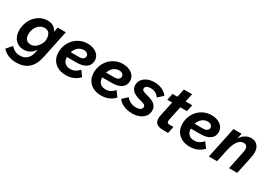

<svg xmlns="http://www.w3.org/2000/svg" viewBox="6 -1553 3757 2681"><g transform="rotate(30 1884.5 -213.0)"><path d="M-8.6 117.3 67.6 29.7Q99.4 65.8 135.6 82.8Q171.9 99.8 216.7 99.8Q281.1 99.8 323.4 62.3Q365.7 24.9 380.9 -46.2L415.8 -210.5Q419.5 -228.8 421.7 -250.3Q423.9 -271.9 423.9 -286Q423.9 -346.6 398.3 -377.8Q372.8 -409 324.6 -409Q281.2 -409 245.8 -383.1Q210.4 -357.2 190 -314.2Q169.6 -271.2 169.6 -220.5Q169.6 -166.9 195.6 -137.6Q221.7 -108.3 269.7 -108.3Q318.1 -108.3 359.3 -146.5Q400.5 -184.7 424.5 -258.1L448.7 -210.5Q408.9 -104.5 353.7 -51.2Q298.5 2.2 219.1 2.2Q163.4 2.2 120.9 -23Q78.4 -48.1 54.7 -94.9Q31 -141.8 31 -205.1Q31 -270.7 52.4 -327.8Q73.7 -384.9 112.4 -427.9Q151.1 -470.9 202.2 -495.2Q253.4 -519.5 311.9 -519.5Q385.6 -519.5 427.7 -478.5Q469.7 -437.4 473.3 -364.6L449 -364.3L478.5 -503.5H608.9L512.5 -44.8Q485.2 83 412.1 146.5Q339 210 216.7 210Q145.8 210 89.6 186.9Q33.4 163.8 -8.6 117.3Z M744.9 -212V-296.7H938.5Q981.1 -296.7 1004.5 -312.7Q1028 -328.7 1028 -357Q1028 -383.1 1007.4 -399.3Q986.8 -415.4 954.8 -415.4Q908.2 -415.4 872.2 -389.7Q836.3 -363.9 815.7 -318Q795 -272.1 795 -212.3Q795 -154.9 827.4 -122.2Q859.7 -89.4 917.1 -89.4Q997.8 -89.4 1057.4 -159.2L1119.9 -73.6Q1035.4 16 903.2 16Q830.1 16 775 -12.6Q719.8 -41.1 689.4 -92.5Q659 -143.8 659 -212.6Q659 -277.3 681.7 -333.4Q704.3 -389.4 744.8 -431.3Q785.2 -473.2 839 -496.3Q892.8 -519.5 955.1 -519.5Q1015.6 -519.5 1060.9 -499.2Q1106.2 -479 1132 -443.4Q1157.7 -407.8 1157.7 -360.2Q1157.7 -290.4 1103 -251.2Q1048.3 -212 950.6 -212Z M1313.9 -212V-296.7H1507.5Q1550.1 -296.7 1573.5 -312.7Q1597 -328.7 1597 -357Q1597 -383.1 1576.4 -399.3Q1555.8 -415.4 1523.8 -415.4Q1477.2 -415.4 1441.2 -389.7Q1405.3 -363.9 1384.7 -318Q1364 -272.1 1364 -212.3Q1364 -154.9 1396.4 -122.2Q1428.7 -89.4 1486.1 -89.4Q1566.8 -89.4 1626.4 -159.2L1688.9 -73.6Q1604.4 16 1472.2 16Q1399.1 16 1344 -12.6Q1288.8 -41.1 1258.4 -92.5Q1228 -143.8 1228 -212.6Q1228 -277.3 1250.7 -333.4Q1273.3 -389.4 1313.8 -431.3Q1354.2 -473.2 1408 -496.3Q1461.8 -519.5 1524.1 -519.5Q1584.6 -519.5 1629.9 -499.2Q1675.2 -479 1701 -443.4Q1726.7 -407.8 1726.7 -360.2Q1726.7 -290.4 1672 -251.2Q1617.3 -212 1519.6 -212Z M1743.7 -84.2 1823.5 -158.7Q1845.3 -126.3 1887.2 -104.9Q1929 -83.5 1981.5 -83.5Q2003.3 -83.5 2024.6 -89.6Q2045.8 -95.7 2060.1 -109.1Q2074.3 -122.6 2074.3 -143.6Q2074.3 -164.9 2053.1 -177.9Q2031.9 -191 1982.1 -202.5Q1897.4 -222.1 1856.7 -259.8Q1816 -297.6 1816 -352.4Q1816 -401.2 1844.3 -439.1Q1872.7 -477 1921.9 -498.2Q1971 -519.5 2033.8 -519.5Q2100.8 -519.5 2156.6 -493.8Q2212.3 -468.2 2245.1 -423L2163 -350.3Q2142.8 -382.3 2108 -401.5Q2073.2 -420.6 2029.2 -420.6Q1989 -420.6 1965.3 -406.3Q1941.7 -392 1941.7 -365.5Q1941.7 -347.5 1960.6 -335Q1979.6 -322.5 2030.3 -310.5Q2119 -289.5 2160.3 -253.3Q2201.6 -217.1 2201.6 -159Q2201.6 -103.9 2170.3 -64.5Q2139 -25.1 2087.7 -4.5Q2036.4 16 1974.8 16Q1930.4 16 1886.2 5.2Q1842 -5.5 1805 -27.7Q1768 -50 1743.7 -84.2Z M2338.2 -174.1 2436.7 -636H2568.7L2471.4 -179.1Q2469.4 -167.7 2468.2 -159.7Q2467 -151.7 2467 -144.7Q2467 -125.6 2477 -117.7Q2487 -109.8 2511.6 -109.8H2571.5L2548.5 0H2470.7Q2397.2 0 2363.4 -26.9Q2329.6 -53.8 2329.6 -110Q2329.6 -123.3 2331.9 -139.2Q2334.2 -155.2 2338.2 -174.1ZM2307.2 -395.9 2330.2 -503.5H2647.1L2624.2 -395.9Z M2742.9 -212V-296.7H2936.5Q2979.1 -296.7 3002.5 -312.7Q3026 -328.7 3026 -357Q3026 -383.1 3005.4 -399.3Q2984.8 -415.4 2952.8 -415.4Q2906.2 -415.4 2870.2 -389.7Q2834.3 -363.9 2813.7 -318Q2793 -272.1 2793 -212.3Q2793 -154.9 2825.4 -122.2Q2857.7 -89.4 2915.1 -89.4Q2995.8 -89.4 3055.4 -159.2L3117.9 -73.6Q3033.4 16 2901.2 16Q2828.1 16 2773 -12.6Q2717.8 -41.1 2687.4 -92.5Q2657 -143.8 2657 -212.6Q2657 -277.3 2679.7 -333.4Q2702.3 -389.4 2742.8 -431.3Q2783.2 -473.2 2837 -496.3Q2890.8 -519.5 2953.1 -519.5Q3013.6 -519.5 3058.9 -499.2Q3104.2 -479 3130 -443.4Q3155.7 -407.8 3155.7 -360.2Q3155.7 -290.4 3101 -251.2Q3046.3 -212 2948.6 -212Z M3205.7 0 3312.2 -503.5H3443.2L3409.9 -346.8L3383.2 -321.5Q3399.6 -382.4 3430.9 -426.7Q3462.1 -471.1 3504.6 -495.3Q3547.1 -519.5 3595.3 -519.5Q3656.8 -519.5 3694.7 -477.6Q3732.7 -435.8 3732.7 -365.5Q3732.7 -346.7 3730 -324.5Q3727.4 -302.2 3721.1 -272.7L3663.3 0H3531.3L3588.5 -272.7Q3593.1 -293.6 3595.4 -311.4Q3597.7 -329.2 3597.7 -339.9Q3597.7 -372.3 3581.1 -390.5Q3564.5 -408.7 3534.4 -408.7Q3479.1 -408.7 3440.3 -354.4Q3401.6 -300.2 3379.1 -195.6L3337.7 0Z"/></g></svg>

Font: Wix Madefor Text
Style: Italic
Weight: 400
Italic angle: -12°
Designer: Dalton Maag Ltd
Foundry: Dalton Maag Ltd
Version: Version 3.100